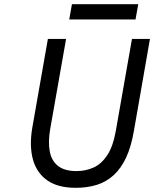

<svg xmlns="http://www.w3.org/2000/svg" viewBox="-20 -886 737 918"><path d="M342 12Q256.5 12 205.5 -24Q154.5 -60 137 -125.2Q119.5 -190.5 135 -279L209 -700H296L220 -269Q209.5 -208 217.8 -162.8Q226 -117.5 257.2 -92.8Q288.5 -68 346 -68Q388.5 -68 426.2 -84.5Q464 -101 492.2 -143Q520.5 -185 534 -262L611 -700H697L620 -259Q607 -184 582.8 -132.2Q558.5 -80.5 523.5 -48.5Q488.5 -16.5 443 -2.2Q397.5 12 342 12ZM311 -793 324 -866H641L628 -793Z"/></svg>

Font: Overpass
Style: Italic
Weight: 400
Italic angle: -10°
Designer: Delve Withrington, Dave Bailey, Thomas Jockin
Foundry: Delve Fonts LLC
Version: Version 4.000